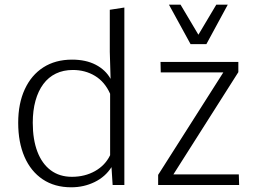

<svg xmlns="http://www.w3.org/2000/svg" viewBox="-20 -794 1100 824"><path d="M285.6 9.8Q214.4 9.8 163.3 -24.4Q112.3 -58.6 85.2 -120.8Q58.1 -183.1 58.1 -267.1Q58.1 -349.6 86.2 -410.6Q114.3 -471.7 166 -504.9Q217.8 -538.1 289.1 -538.1Q348.6 -538.1 390.9 -516.1Q433.1 -494.1 454.6 -455.6L451.2 -571.8V-752L513.7 -761.7V0H463.4L458.5 -76.7Q432.1 -35.2 386 -12.7Q339.8 9.8 285.6 9.8ZM288.6 -35.2Q344.2 -35.2 387.9 -59.8Q431.6 -84.5 452.6 -127.9V-391.6Q429.7 -442.9 387.7 -468.3Q345.7 -493.7 292.5 -493.7Q252 -493.7 220 -478.3Q188 -462.9 166 -433.3Q144 -403.8 132.3 -361.8Q120.6 -319.8 120.6 -267.1Q120.6 -195.3 140.4 -143.3Q160.2 -91.3 197.8 -63.2Q235.4 -35.2 288.6 -35.2ZM658.7 0V-43.5L938.5 -483.4H669.9L668.9 -528.3H1002.9V-484.4L724.1 -45.4H1004.9L1006.3 0ZM797.9 -604.5 705.1 -773.9H754.9L831.5 -645L908.2 -773.9H957.5L865.7 -604.5Z"/></svg>

Font: Comme ExtraLight
Style: Regular
Weight: 250
Version: Version 1.000;gftools[0.9.27]